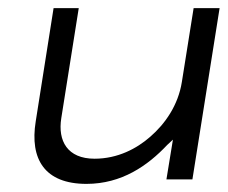

<svg xmlns="http://www.w3.org/2000/svg" viewBox="-20 -442 561 473"><path d="M193 11C280 11 344 -34 392 -85L406 -98L390 0H454L521 -422H457L428 -240C419 -183 387 -137 350 -105C317 -76 270 -51 213 -51C146 -51 122 -95 131 -151L174 -422H112L68 -143C53 -50 90 11 193 11Z"/></svg>

Font: Charger Pro
Style: LitExtObl
Weight: 300
Designer: Jasper
Foundry: Cannot Into Space Fonts
Version: Version 1.09